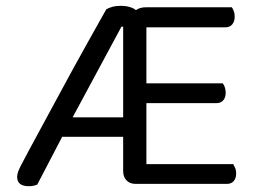

<svg xmlns="http://www.w3.org/2000/svg" viewBox="-20 -633 884 661"><path d="M397 -613Q412 -613 426 -609Q440 -605 448 -598Q461 -608 483 -608H778Q782 -603 785 -594.5Q788 -586 788 -576Q788 -559 779.5 -549Q771 -539 757 -539H484V-346H747Q751 -341 754 -332.5Q757 -324 757 -314Q757 -297 748.5 -287.5Q740 -278 726 -278H484V-68H783Q786 -63 789.5 -55Q793 -47 793 -36Q793 -19 784.5 -9.5Q776 0 762 0H446Q427 0 415.5 -12Q404 -24 404 -44V-162H194L108 3Q101 5 95.5 6.5Q90 8 79 8Q39 8 39 -24Q39 -33 43 -43.5Q47 -54 54 -67Q63 -84 81 -118Q99 -152 123.5 -196.5Q148 -241 176 -293.5Q204 -346 233.5 -399.5Q263 -453 292 -505Q321 -557 346 -601Q354 -606 367 -609.5Q380 -613 397 -613ZM230 -229H404V-541H398Z"/></svg>

Font: Baloo Thambi 2
Style: Regular
Weight: 400
Designer: Aadarsh Rajan and Ek Type
Foundry: Ek Type
Version: Version 1.640;hotconv 1.0.111;makeotfexe 2.5.65597; ttfautoh